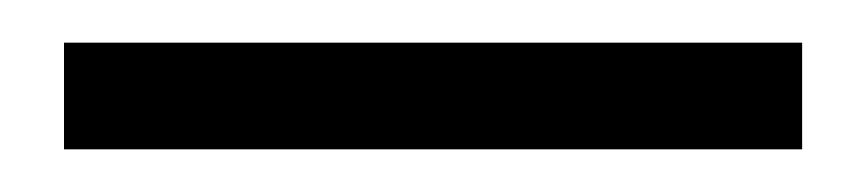

<svg xmlns="http://www.w3.org/2000/svg" viewBox="-20 180 406 90"><path d="M356 200V250H10V200Z"/></svg>

Font: Ek Mukta Light
Style: Regular
Weight: 300
Designer: Girish Dalvi and Yashodeep Gholap
Foundry: Ek Type
Version: Version 2.538;PS 1.002;hotconv 16.6.51;makeotf.lib2.5.65220;